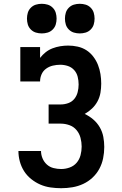

<svg xmlns="http://www.w3.org/2000/svg" viewBox="-20 -983 640 1011"><path d="M302 8Q274 8 246 4Q218 0 192.5 -11Q167 -22 144.5 -40Q122 -58 107 -81.5Q92 -105 84.5 -132.5Q77 -160 77 -188H196Q196 -168 204 -149Q212 -130 227 -116.5Q242 -103 262 -98Q282 -93 302 -93Q325 -93 347 -101Q369 -109 383.5 -126Q398 -143 404 -165.5Q410 -188 410 -211Q410 -234 404 -257Q398 -280 383 -298Q368 -316 345.5 -324Q323 -332 300 -332H236V-433H300Q320 -433 339.5 -440Q359 -447 371.5 -462.5Q384 -478 389 -498Q394 -518 394 -538Q394 -538 394 -538Q394 -538 394 -538Q394 -559 389 -579Q384 -599 370.5 -614Q357 -629 337.5 -635.5Q318 -642 297 -642Q278 -642 258.5 -637.5Q239 -633 223 -621.5Q207 -610 199 -592Q191 -574 191 -554H87V-735H191V-678Q204 -695 220.5 -708Q237 -721 256.5 -728.5Q276 -736 297 -739.5Q318 -743 339 -743Q364 -743 389 -737.5Q414 -732 435 -718.5Q456 -705 471.5 -684.5Q487 -664 496 -641Q505 -618 509 -593Q513 -568 513 -543Q513 -519 509 -495Q505 -471 493.5 -449.5Q482 -428 464.5 -411.5Q447 -395 426 -383Q450 -372 471 -354Q492 -336 505.5 -312.5Q519 -289 524 -262.5Q529 -236 529 -209Q529 -179 523 -149.5Q517 -120 503 -94Q489 -68 467 -47.5Q445 -27 418 -14.5Q391 -2 361.5 3Q332 8 302 8ZM400 -807Q384 -807 369 -811.5Q354 -816 342.5 -827.5Q331 -839 326.5 -854Q322 -869 322 -885Q322 -901 326.5 -916Q331 -931 342.5 -942.5Q354 -954 369 -958.5Q384 -963 400 -963Q416 -963 431 -958.5Q446 -954 457.5 -942.5Q469 -931 473.5 -916Q478 -901 478 -885Q478 -869 473.5 -854Q469 -839 457.5 -827.5Q446 -816 431 -811.5Q416 -807 400 -807ZM200 -807Q184 -807 169 -811.5Q154 -816 142.5 -827.5Q131 -839 126.5 -854Q122 -869 122 -885Q122 -901 126.5 -916Q131 -931 142.5 -942.5Q154 -954 169 -958.5Q184 -963 200 -963Q216 -963 231 -958.5Q246 -954 257.5 -942.5Q269 -931 273.5 -916Q278 -901 278 -885Q278 -869 273.5 -854Q269 -839 257.5 -827.5Q246 -816 231 -811.5Q216 -807 200 -807Z"/></svg>

Font: Iosevka Slab Extended
Style: Bold
Weight: 700
Width: 7
Monospace: yes
Designer: Belleve Invis
Foundry: Belleve Invis
Version: Version 11.1.0; ttfautohint (v1.8.3)